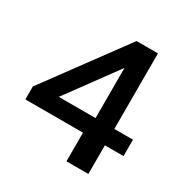

<svg xmlns="http://www.w3.org/2000/svg" viewBox="-161 -832 932 964"><g transform="rotate(30 304.5 -349.5)"><path d="M354 -166H20V-241L357 -699H481V-261H589V-166H481V0H354ZM372 -261V-552L159 -261Z"/></g></svg>

Font: Prompt Medium
Style: Regular
Weight: 500
Designer: Katatrad Team
Foundry: CadsonDemak
Version: Version 1.000